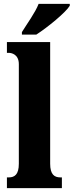

<svg xmlns="http://www.w3.org/2000/svg" viewBox="-20 -979 383 999"><path d="M94 -812V-799H169C228 -837 322 -914 343 -949V-959H181C164 -914 119 -853 94 -812ZM16 0H302V-56H294C263 -56 241 -71 241 -127V-760H16V-704H26C39 -704 78 -697 78 -645V-127C78 -71 56 -56 26 -56H16Z"/></svg>

Font: Noto Serif Hebrew ExtraCondensed Black
Style: Regular
Weight: 900
Width: 2
Designer: Monotype Design Team
Foundry: Monotype Imaging Inc.
Version: Version 2.004